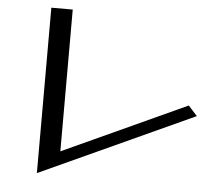

<svg xmlns="http://www.w3.org/2000/svg" viewBox="-52 -770 968 858"><g transform="rotate(5 431.5 -341.0)"><path d="M240 -76V-712H144V30L834 -286L794 -330Z"/></g></svg>

Font: LXGW Marker Gothic
Style: Regular
Weight: 400
Version: Version 1.001